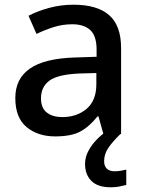

<svg xmlns="http://www.w3.org/2000/svg" viewBox="-20 -569 614 815"><path d="M292 -549Q393 -549 443.5 -504.5Q494 -460 494 -365V0H419L398 -75H394Q359 -31 320.5 -10.5Q282 10 214 10Q141 10 93 -29.5Q45 -69 45 -153Q45 -235 107 -278Q169 -321 298 -325L390 -328V-358Q390 -417 363 -441.5Q336 -466 287 -466Q246 -466 208 -454Q170 -442 135 -425L101 -502Q139 -522 188.5 -535.5Q238 -549 292 -549ZM317 -257Q225 -253 189.5 -226.5Q154 -200 154 -152Q154 -110 179 -91Q204 -72 244 -72Q306 -72 347.5 -107Q389 -142 389 -212V-259ZM422 115Q422 136 433.5 147Q445 158 465 158Q482 158 494.5 155.5Q507 153 516 151V216Q501 220 485.5 223Q470 226 450 226Q395 226 368 199Q341 172 341 127Q341 98 355.5 71Q370 44 392.5 21.5Q415 -1 438 -16L491 0Q458 32 440 58.5Q422 85 422 115Z"/></svg>

Font: Noto Sans Tamil Medium
Style: Regular
Weight: 500
Designer: Jelle Bosma - Monotype Design Team
Foundry: Monotype Imaging Inc.
Version: Version 2.004; ttfautohint (v1.8.4.7-5d5b)